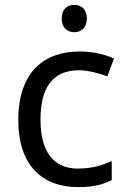

<svg xmlns="http://www.w3.org/2000/svg" viewBox="-20 -757 520 787"><path d="M285 -737C256 -737 233 -720 233 -681C233 -643 256 -625 285 -625C312 -625 336 -643 336 -681C336 -720 312 -737 285 -737ZM300 10C361 10 402 0 438 -19V-97C401 -80 357 -66 299 -66C198 -66 146 -137 146 -266C146 -400 197 -469 304 -469C341 -469 388 -456 420 -444L447 -517C415 -533 360 -546 306 -546C162 -546 55 -463 55 -265C55 -75 157 10 300 10Z"/></svg>

Font: Noto Sans Sunuwar
Style: Regular
Weight: 400
Designer: Anshuman Pandey
Foundry: Jamra Patel LLC
Version: Version 1.000